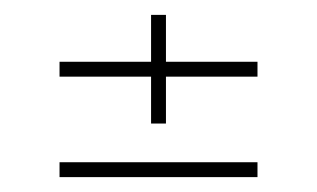

<svg xmlns="http://www.w3.org/2000/svg" viewBox="-20 -498 426 258"><path d="M183 -332V-395H60V-415H183V-478H203V-415H326V-395H203V-332ZM60 -260V-280H326V-260Z"/></svg>

Font: Big Shoulders Display Thin
Style: Regular
Weight: 100
Designer: Patric King
Foundry: XO Type Co
Version: Version 1.000; ttfautohint (v1.8.2)